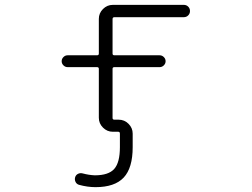

<svg xmlns="http://www.w3.org/2000/svg" viewBox="-20 -565 1040 792"><path d="M474.6 42V-13.7Q474.6 -21.5 467.8 -21.5H445.3Q421.9 -21.5 404.8 -38.6Q387.7 -55.7 387.7 -79.1V-281.2Q387.7 -288.1 379.9 -288.1H258.8Q249 -288.1 241.7 -295.4Q234.4 -302.7 234.4 -312.5Q234.4 -322.3 241.7 -329.6Q249 -336.9 258.8 -336.9H379.9Q387.7 -336.9 387.7 -343.8V-487.3Q387.7 -510.7 404.8 -527.8Q421.9 -544.9 445.3 -544.9H738.3Q749 -544.9 756.3 -537.6Q763.7 -530.3 763.7 -519.5Q763.7 -508.8 756.3 -501.5Q749 -494.1 738.3 -494.1H452.1Q444.3 -494.1 444.3 -486.3V-343.8Q444.3 -336.9 452.1 -336.9H638.7Q648.4 -336.9 655.8 -329.6Q663.1 -322.3 663.1 -312.5Q663.1 -302.7 655.8 -295.4Q648.4 -288.1 638.7 -288.1H452.1Q444.3 -288.1 444.3 -281.2V-78.1Q444.3 -71.3 452.1 -71.3H469.7Q493.2 -71.3 510.3 -54.2Q527.3 -37.1 527.3 -13.7V42Q527.3 127.9 490.2 167.5Q453.1 207 374 207Q340.8 207 305.7 197.3Q295.9 194.3 291.5 185.1Q287.1 175.8 290 166Q293 156.2 302.2 151.9Q311.5 147.5 321.3 150.4Q346.7 157.2 371.1 158.2Q427.7 158.2 451.2 131.8Q474.6 105.5 474.6 42Z"/></svg>

Font: Rounded Mgen+ 1m light
Style: Regular
Weight: 200
Designer: [Source Han Sans]
Ryoko NISHIZUKA  (kana & ideographs); Paul D. Hunt (Latin, Greek & Cyrillic); Wenlong ZHANG  (bopomofo
Version: Version 1.059.20150602